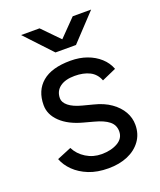

<svg xmlns="http://www.w3.org/2000/svg" viewBox="-133 -785 736 881"><g transform="rotate(-20 235.0 -344.0)"><path d="M245 12Q190 12 149 -4.5Q108 -21 80.5 -48Q53 -75 41 -107L111 -136Q128 -102 162 -81Q196 -60 237 -60Q284 -60 316 -78.5Q348 -97 348 -131Q348 -162 324.5 -181Q301 -200 255 -212L207 -225Q139 -243 101 -279.5Q63 -316 63 -362Q63 -433 109.5 -472.5Q156 -512 248 -512Q292 -512 328 -499Q364 -486 390 -462.5Q416 -439 428 -407L358 -376Q345 -410 315 -425Q285 -440 242 -440Q196 -440 170 -420.5Q144 -401 144 -366Q144 -346 165.5 -328.5Q187 -311 229 -300L279 -287Q328 -275 361 -251.5Q394 -228 411 -198Q428 -168 428 -134Q428 -89 404 -56Q380 -23 339 -5.5Q298 12 245 12ZM203 -571V-572L328 -700H418L297 -571ZM197 -571 76 -700H166L291 -572V-571Z"/></g></svg>

Font: Figtree
Style: Regular
Weight: 400
Designer: Erik Kennedy
Foundry: Erik Kennedy
Version: Version 2.002